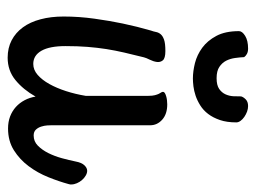

<svg xmlns="http://www.w3.org/2000/svg" viewBox="-102 -528 659 494"><g transform="rotate(90 227.0 -280.5)"><path d="M310.1 27.8Q293 27.8 279.1 22.5Q265.1 17.1 254.6 7.6Q244.1 -2 237.3 -14.9Q230.5 -27.8 228 -43Q210 -11.2 185.5 8.8Q161.1 28.8 127.9 28.8Q103 28.8 83.3 18.6Q63.5 8.3 49.8 -10.5Q36.1 -29.3 29.1 -55.9Q22 -82.5 22 -115.2Q22 -154.8 27.6 -194.8Q33.2 -234.9 40 -267.1Q47.9 -304.7 58.1 -339.8Q60.5 -346.2 61.8 -352.8Q63 -359.4 67.4 -364.7Q71.8 -370.1 81.3 -373.5Q90.8 -377 110.8 -377Q129.4 -377 134.8 -370.4Q140.1 -363.8 138.9 -355Q137.7 -346.2 133.1 -336.9Q128.4 -327.6 127 -321.8Q120.1 -293.9 114.7 -271Q109.4 -248 105.7 -224.9Q102.1 -201.7 100.1 -176.5Q98.1 -151.4 98.1 -120.1Q98.1 -79.1 110.1 -58.1Q122.1 -37.1 144 -37.1Q159.2 -37.1 172.1 -48.3Q185.1 -59.6 195.6 -78.4Q206.1 -97.2 213.9 -121.3Q221.7 -145.5 226.1 -171.9V-333Q226.1 -343.8 224.4 -350.1Q222.7 -356.4 220.9 -360.1Q219.2 -363.8 217.5 -366Q215.8 -368.2 215.8 -371.1Q215.8 -373.5 218.8 -375.5Q221.7 -377.4 226.6 -378.9Q231.4 -380.4 237.1 -381.1Q242.7 -381.8 248 -381.8Q272.9 -381.8 287.4 -368.9Q301.8 -356 301.8 -337.9V-84Q301.8 -80.6 302.2 -73Q302.7 -65.4 305.2 -57.6Q307.6 -49.8 313 -43.9Q318.4 -38.1 328.1 -38.1Q343.3 -38.1 354.2 -48.8Q365.2 -59.6 373.3 -75.7Q381.3 -91.8 386.5 -110.6Q391.6 -129.4 395 -146Q397.9 -161.6 404.8 -168.7Q411.6 -175.8 418.9 -175.8Q424.8 -175.8 431.2 -172.1Q437.5 -168.5 442.6 -162.6Q447.8 -156.7 450.9 -149.4Q454.1 -142.1 454.1 -134.8Q454.1 -133.8 454.1 -132.3Q454.1 -130.9 453.1 -127.9Q446.3 -103 435.3 -75.7Q424.3 -48.3 407.2 -25.4Q390.1 -2.4 366.2 12.7Q342.3 27.8 310.1 27.8ZM181.6 -447.8Q163.1 -447.8 141.8 -453.1Q120.6 -458.5 102.3 -471.9Q84 -485.4 71.8 -508.3Q59.6 -531.2 59.6 -566.4Q59.6 -574.7 71.8 -582.3Q84 -589.8 104.5 -589.8Q112.8 -589.8 118.4 -586.7Q124 -583.5 126.5 -579.6Q127 -568.8 128.7 -556.4Q130.4 -543.9 135.7 -533.4Q141.1 -522.9 151.6 -515.9Q162.1 -508.8 180.7 -508.8Q198.7 -508.8 208.3 -515.4Q217.8 -522 222.2 -531.7Q226.6 -541.5 227.1 -552.2Q227.5 -563 227.5 -571.8Q229 -577.6 235.1 -583.7Q241.2 -589.8 252.4 -589.8Q259.3 -589.8 266.6 -587.2Q273.9 -584.5 280.3 -580.1Q286.6 -575.7 290.5 -570.3Q294.4 -564.9 294.4 -559.6Q294.4 -535.2 288.3 -517.3Q282.2 -499.5 272.7 -487.1Q263.2 -474.6 250.7 -466.8Q238.3 -459 225.8 -454.8Q213.4 -450.7 201.7 -449.2Q189.9 -447.8 181.6 -447.8Z"/></g></svg>

Font: Grand Hotel
Style: Regular
Weight: 400
Designer: Brian J. Bonislawsky & Jim Lyles for Astigmatic (AOETI)
Foundry: Astigmatic (AOETI)
Version: Version 001.000